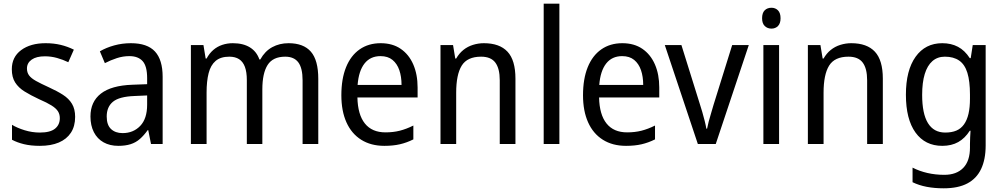

<svg xmlns="http://www.w3.org/2000/svg" viewBox="-20 -780 5436 1040"><path d="M387 -147Q387 -96 364 -61Q341 -26 298.5 -8Q256 10 196 10Q147 10 110 1Q73 -8 45 -23V-104Q73 -87 113.5 -74.5Q154 -62 196 -62Q252 -62 278 -83Q304 -104 304 -140Q304 -161 294 -177Q284 -193 259.5 -208.5Q235 -224 191 -243Q146 -264 113 -284.5Q80 -305 62 -333.5Q44 -362 44 -405Q44 -471 94.5 -508.5Q145 -546 227 -546Q271 -546 308.5 -537Q346 -528 380 -511L350 -443Q321 -457 289 -466Q257 -475 223 -475Q177 -475 151.5 -457Q126 -439 126 -409Q126 -387 137.5 -371.5Q149 -356 175 -341.5Q201 -327 245 -307Q289 -287 321 -266.5Q353 -246 370 -217.5Q387 -189 387 -147Z M689 -546Q778 -546 819.5 -501Q861 -456 861 -364V0H798L783 -75H780Q760 -47 738 -27.5Q716 -8 687.5 1Q659 10 621 10Q575 10 541 -9Q507 -28 488.5 -64Q470 -100 470 -149Q470 -229 526.5 -273Q583 -317 697 -321L777 -324V-357Q777 -422 752.5 -449Q728 -476 681 -476Q646 -476 612.5 -465Q579 -454 548 -438L521 -502Q555 -522 598.5 -534Q642 -546 689 -546ZM709 -260Q626 -257 592 -229Q558 -201 558 -149Q558 -103 581.5 -81Q605 -59 644 -59Q702 -59 739.5 -98Q777 -137 777 -213V-263Z M1543 -546Q1624 -546 1664 -500Q1704 -454 1704 -353V0H1619V-345Q1619 -411 1596 -442Q1573 -473 1525 -473Q1458 -473 1429.5 -428Q1401 -383 1401 -296V0H1317V-346Q1317 -390 1306.5 -418Q1296 -446 1275 -459.5Q1254 -473 1222 -473Q1175 -473 1148 -450Q1121 -427 1110 -383.5Q1099 -340 1099 -279V0H1014V-536H1082L1094 -463H1099Q1114 -491 1135.5 -509.5Q1157 -528 1184 -537Q1211 -546 1241 -546Q1297 -546 1333.5 -523.5Q1370 -501 1385 -458H1390Q1415 -503 1454.5 -524.5Q1494 -546 1543 -546Z M2042 -546Q2106 -546 2150.5 -515.5Q2195 -485 2218.5 -431Q2242 -377 2242 -306V-252H1916Q1918 -159 1956.5 -111Q1995 -63 2068 -63Q2110 -63 2145.5 -72Q2181 -81 2219 -100V-25Q2183 -7 2146 1.5Q2109 10 2062 10Q1989 10 1936.5 -23Q1884 -56 1856.5 -117.5Q1829 -179 1829 -264Q1829 -353 1854.5 -416Q1880 -479 1928 -512.5Q1976 -546 2042 -546ZM2041 -476Q1986 -476 1954.5 -436Q1923 -396 1917 -320H2155Q2155 -365 2143 -400Q2131 -435 2106 -455.5Q2081 -476 2041 -476Z M2601 -546Q2686 -546 2729 -500Q2772 -454 2772 -354V0H2687V-345Q2687 -409 2663 -441Q2639 -473 2586 -473Q2511 -473 2481 -424.5Q2451 -376 2451 -278V0H2366V-536H2434L2446 -463H2451Q2467 -491 2490 -509.5Q2513 -528 2542 -537Q2571 -546 2601 -546Z M3010 0H2925V-760H3010Z M3351 -546Q3415 -546 3459.5 -515.5Q3504 -485 3527.5 -431Q3551 -377 3551 -306V-252H3225Q3227 -159 3265.5 -111Q3304 -63 3377 -63Q3419 -63 3454.5 -72Q3490 -81 3528 -100V-25Q3492 -7 3455 1.5Q3418 10 3371 10Q3298 10 3245.5 -23Q3193 -56 3165.5 -117.5Q3138 -179 3138 -264Q3138 -353 3163.5 -416Q3189 -479 3237 -512.5Q3285 -546 3351 -546ZM3350 -476Q3295 -476 3263.5 -436Q3232 -396 3226 -320H3464Q3464 -365 3452 -400Q3440 -435 3415 -455.5Q3390 -476 3350 -476Z M3760 0 3581 -536H3671L3770 -219Q3777 -198 3784 -173.5Q3791 -149 3797 -125.5Q3803 -102 3806 -83H3810Q3813 -99 3818.5 -120.5Q3824 -142 3831.5 -166Q3839 -190 3845 -212L3946 -536H4036L3857 0Z M4200 -536V0H4115V-536ZM4159 -738Q4180 -738 4194 -724Q4208 -710 4208 -681Q4208 -653 4194 -639Q4180 -625 4159 -625Q4137 -625 4122.5 -639Q4108 -653 4108 -681Q4108 -710 4122 -724Q4136 -738 4159 -738Z M4591 -546Q4676 -546 4719 -500Q4762 -454 4762 -354V0H4677V-345Q4677 -409 4653 -441Q4629 -473 4576 -473Q4501 -473 4471 -424.5Q4441 -376 4441 -278V0H4356V-536H4424L4436 -463H4441Q4457 -491 4480 -509.5Q4503 -528 4532 -537Q4561 -546 4591 -546Z M5084 -546Q5132 -546 5169 -526.5Q5206 -507 5233 -465H5238L5249 -536H5319V8Q5319 83 5294.5 135Q5270 187 5220 213.5Q5170 240 5092 240Q5042 240 5000 232Q4958 224 4923 207V128Q4960 147 5003.5 157Q5047 167 5095 167Q5161 167 5197.5 129.5Q5234 92 5234 19V0Q5234 -14 5235 -36Q5236 -58 5237 -72H5233Q5207 -31 5170.5 -10.5Q5134 10 5084 10Q4991 10 4939 -62Q4887 -134 4887 -267Q4887 -399 4939.5 -472.5Q4992 -546 5084 -546ZM5098 -473Q5058 -473 5030.5 -449Q5003 -425 4989 -379Q4975 -333 4975 -266Q4975 -164 5006.5 -113Q5038 -62 5100 -62Q5135 -62 5160 -72.5Q5185 -83 5201.5 -106Q5218 -129 5226 -163.5Q5234 -198 5234 -246V-268Q5234 -340 5220 -385.5Q5206 -431 5175.5 -452Q5145 -473 5098 -473Z"/></svg>

Font: Noto Sans Arabic SemiCondensed
Style: Regular
Weight: 400
Width: 4
Designer: Monotype Design Team, Nadine Chahine, Nizar Qandah and Khaled Hosny
Foundry: Monotype Imaging Inc.
Version: Version 2.012